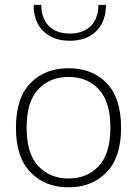

<svg xmlns="http://www.w3.org/2000/svg" viewBox="-20 -781 575 806"><path d="M267.6 -494.6C202.1 -494.6 148.9 -474.1 108.4 -432.6C67.4 -391.1 46.9 -328.6 46.9 -245.1C46.9 -161.6 67.4 -99.1 108.4 -57.6C148.9 -15.6 202.1 5.4 267.6 5.4C333 5.4 386.2 -15.6 427.2 -57.6C467.8 -99.1 488.3 -161.6 488.3 -245.1C488.3 -328.6 467.8 -391.1 427.2 -432.6C386.7 -474.1 333.5 -494.6 267.6 -494.6ZM267.6 -458C319.8 -458 361.8 -440.9 394.5 -406.2C427.2 -371.6 443.4 -317.9 443.4 -245.1C443.4 -172.4 427.2 -118.7 394.5 -84C361.8 -49.3 319.8 -31.7 267.6 -31.7C215.3 -31.7 173.3 -49.3 140.6 -84C107.9 -118.7 91.8 -172.4 91.8 -245.1C91.8 -317.9 107.9 -371.6 140.6 -406.2C173.3 -440.9 215.3 -458 267.6 -458ZM393.1 -760.7C393.1 -685.1 348.6 -640.1 272.9 -640.1C197.3 -640.1 153.3 -685.1 153.3 -760.7H121.1C121.1 -713.4 134.8 -676.8 162.1 -649.9C189.5 -623 226.6 -609.9 272.9 -609.9C319.3 -609.9 356.4 -623 383.8 -649.9C411.1 -676.8 424.8 -713.4 424.8 -760.7Z"/></svg>

Font: Estedad ExtraLight
Style: Regular
Weight: 200
Designer: Amin Abedi
Version: Version 7.3